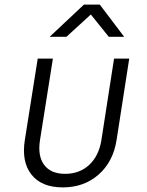

<svg xmlns="http://www.w3.org/2000/svg" viewBox="-20 -805 640 835"><path d="M253 10Q161 10 117 -45.5Q73 -101 88 -196L144 -550H210L154 -196Q143 -127 172 -88Q201 -49 263 -49Q326 -49 368 -88Q410 -127 421 -196L476 -550H542L487 -196Q472 -101 408.5 -45.5Q345 10 253 10ZM196 -645 345 -785H414L520 -645H453L375 -742L269 -645Z"/></svg>

Font: NKDuy Mono ExtraLight
Style: Italic
Weight: 200
Italic angle: -9°
Monospace: yes
Designer: NKDuy
Foundry: NKDuy
Version: Version 2.251; ttfautohint (v1.8.4.7-5d5b)